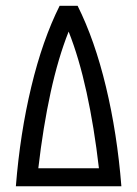

<svg xmlns="http://www.w3.org/2000/svg" viewBox="-20 -648 478 668"><path d="M35.2 0Q49.8 -183.6 88.9 -346.2Q127.9 -508.8 187.5 -627.9H250Q309.6 -508.8 348.6 -346.2Q387.7 -183.6 402.3 0ZM324.2 -62.5Q307.6 -206.1 281.2 -326.7Q254.9 -447.3 218.8 -538.1Q182.6 -447.3 156.2 -326.7Q129.9 -206.1 113.3 -62.5Z"/></svg>

Font: Sudo Variable
Style: Regular
Weight: 400
Monospace: yes
Designer: Jens Kutilek
Foundry: Jens Kutilek
Version: Version 0.040